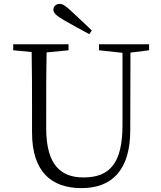

<svg xmlns="http://www.w3.org/2000/svg" viewBox="-20 -954 830 989"><path d="M453 -797C418 -830 383 -864 348 -896C318 -924 303 -934 288 -934C270 -934 255 -922 255 -905C255 -887 270 -873 308 -851C350 -827 395 -802 440 -778ZM748 -726H490V-695L611 -682V-311C611 -115 547 -40 410 -40C293 -40 218 -105 218 -293V-389C218 -489 218 -588 220 -684L333 -695V-726H48V-695L143 -686C145 -588 145 -488 145 -389V-272C145 -69 245 15 400 15C556 15 651 -77 651 -284L652 -683L748 -695Z"/></svg>

Font: Noto Serif CJK JP Light
Style: Regular
Weight: 300
Designer: Ryoko NISHIZUKA 西塚涼子 (kana & ideographs); Frank Grießhammer (Latin, Greek & Cyrillic); Wenlong ZHANG 张文龙 (bopomofo); San
Foundry: Adobe Systems Incorporated
Version: Version 1.001;PS 1.001;hotconv 16.6.54;makeotf.lib2.5.65590